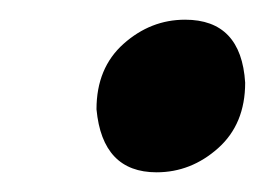

<svg xmlns="http://www.w3.org/2000/svg" viewBox="-20 -385 272 195"><path d="M139 -210Q84 -210 78 -274Q78 -316 105.5 -340.5Q133 -365 168 -365Q225 -365 229 -301Q229 -259 201.5 -234.5Q174 -210 139 -210Z"/></svg>

Font: Argentum Sans Medium
Style: Italic
Weight: 500
Italic angle: -11°
Designer: Julieta Ulanovsky (font), Cristiano Sobral (main changes and remaster)
Foundry: Julieta Ulanovsky (font), Cristiano Sobral (main changes and remaster)
Version: Version 2.007;June 15, 2022;FontCreator 14.0.0.2814 64-bit; 